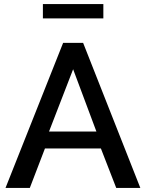

<svg xmlns="http://www.w3.org/2000/svg" viewBox="-20 -920 715 940"><path d="M486 -900H190V-830H486ZM126 0 200 -193H474L549 0H667L387 -710H289L7 0ZM338 -581 452 -276H220Z"/></svg>

Font: RT Raleway SemiBold
Style: Regular
Weight: 400
Designer: Matt McInerney, Pablo Impallari, Rodrigo Fuenzalida — Edited by Milan Moffatt in April 2016
Foundry: Matt McInerney, Pablo Impallari, Rodrigo Fuenzalida — Edited by Milan Moffatt in April 2016
Version: Version 3.001